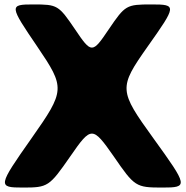

<svg xmlns="http://www.w3.org/2000/svg" viewBox="-20 -845 838 865"><path d="M671 -222C515 -438 514 -449 645 -635C776 -820 777 -825 663 -825C549 -825 544 -822 470 -713C396 -603 392 -603 318 -713C244 -822 239 -825 130 -825C21 -825 22 -820 148 -635C274 -449 274 -438 122 -222C-30 -6 -31 0 83 0C196 0 202 -4 297 -141C391 -277 397 -277 492 -141C586 -4 592 0 711 0C829 0 827 -6 671 -222Z"/></svg>

Font: Hussar Print
Style: Bold
Weight: 700
Foundry: Cannot Into Space Fonts
Version: Version 2.00